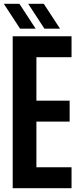

<svg xmlns="http://www.w3.org/2000/svg" viewBox="-23 -991 419 1011"><path d="M43.9 0V-800H353.7V-689.7H168.7V-460.9H343.7V-350.6H168.7V-110.3H353.7V0ZM211 -840 125.4 -971.1H207.4L293.1 -840ZM82.7 -840 -3 -971.1H79.1L164.7 -840Z"/></svg>

Font: Big Shoulders Display SC Thin
Style: Regular
Weight: 100
Designer: Patric King
Foundry: XO Type Co
Version: Version 2.002